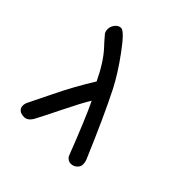

<svg xmlns="http://www.w3.org/2000/svg" viewBox="-164 -766 911 911"><g transform="rotate(45 292.0 -310.5)"><path d="M403 -16Q331 -202 293 -280Q266 -236 224 -150.5Q182 -65 160 -24Q143 2 121.5 2Q100 2 89 -7.5Q78 -17 78 -31.5Q78 -46 85 -59Q92 -72 140 -171Q188 -270 245 -361Q203 -449 157 -499Q144 -512 116 -545Q106 -555 106 -573.5Q106 -592 118.5 -607.5Q131 -623 148 -623Q169 -623 229 -541.5Q289 -460 324 -392Q386 -270 473 -64Q478 -51 478 -36.5Q478 -22 465 -10Q452 2 434 2Q416 2 403 -16Z"/></g></svg>

Font: Patrick Hand SC
Style: Regular
Weight: 400
Designer: Patrick Wagesreiter
Foundry: Patrick Wagesreiter
Version: Version 1.003;PS 001.003;hotconv 1.0.70;makeotf.lib2.5.58329